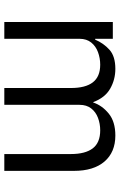

<svg xmlns="http://www.w3.org/2000/svg" viewBox="152 -720 568 913"><g transform="rotate(90 436.5 -264.0)"><path d="M165 0H85V-516H165V-432H169Q186 -472 217 -500Q248 -528 308 -528Q359 -528 402 -503.5Q445 -479 466 -423H468Q482 -465 520.5 -496.5Q559 -528 625 -528Q704 -528 748.5 -476.5Q793 -425 793 -331V0H713V-317Q713 -385 686 -420.5Q659 -456 600 -456Q569 -456 541 -445.5Q513 -435 496 -413Q479 -391 479 -358V0H399V-317Q399 -386 372 -421Q345 -456 288 -456Q257 -456 228.5 -445.5Q200 -435 182.5 -413Q165 -391 165 -358Z"/></g></svg>

Font: IBM Plex Sans
Style: Regular
Weight: 400
Designer: Mike Abbink, Paul van der Laan, Pieter van Rosmalen
Foundry: Bold Monday
Version: Version 3.201